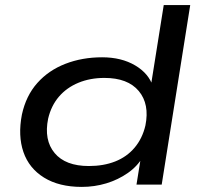

<svg xmlns="http://www.w3.org/2000/svg" viewBox="-20 -725 794 754"><path d="M301 9Q212 9 153 -27.5Q94 -64 72 -128Q50 -192 66 -275Q82 -349 126.5 -399Q171 -449 237 -474.5Q303 -500 381 -500Q457 -500 511 -468Q565 -436 581 -384L572 -385L623 -705H727L615 0H516L534 -112H543Q521 -73 482.5 -46Q444 -19 397.5 -5Q351 9 301 9ZM329 -73Q387 -73 432.5 -91Q478 -109 508.5 -145Q539 -181 551 -232Q568 -316 525 -367.5Q482 -419 390 -419Q334 -419 288 -400Q242 -381 211.5 -345.5Q181 -310 169 -259Q152 -175 194.5 -124Q237 -73 329 -73Z"/></svg>

Font: Nunito Sans 10pt Expanded Medium
Style: Italic
Weight: 500
Width: 7
Italic angle: -9°
Designer: Vernon Adams
Foundry: Vernon Adams
Version: Version 3.101;gftools[0.9.27]